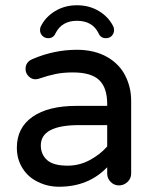

<svg xmlns="http://www.w3.org/2000/svg" viewBox="-20 -727 589 729"><path d="M163 -582Q150 -582 141 -591Q132 -600 132 -613Q132 -621 135 -627Q153 -663 189.5 -685Q226 -707 272 -707Q319 -707 355.5 -685Q392 -663 410 -627Q413 -621 413 -613Q413 -600 404.5 -591Q396 -582 382 -582Q362 -582 354 -601Q331 -648 272 -648Q215 -648 191 -601Q183 -582 163 -582ZM204 -18Q161 -18 125 -36Q88 -53 66 -87.5Q44 -122 44 -166Q44 -242 103.5 -283.5Q163 -325 270 -325H387V-332Q387 -394 356.5 -423Q326 -452 257 -452Q220 -452 191 -446Q162 -440 127 -428Q123 -427 119.5 -426.5Q116 -426 114 -426Q100 -426 88.5 -437.5Q77 -449 77 -465Q77 -492 104 -503Q186 -538 272 -538Q339 -538 388 -510Q434 -483 456 -439Q478 -395 478 -344V-68Q478 -49 464 -36Q450 -23 432 -23Q413 -23 400 -36.5Q387 -50 387 -68V-92Q316 -18 204 -18ZM237 -98Q281 -98 320.5 -119Q360 -140 387 -171V-252H281Q135 -252 135 -175Q135 -141 158.5 -119.5Q182 -98 237 -98Z"/></svg>

Font: Huninn
Style: Regular
Weight: 400
Designer: justfont
Foundry: justfont
Version: Version 1.003